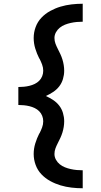

<svg xmlns="http://www.w3.org/2000/svg" viewBox="-20 -853 540 1026"><path d="M422 153Q392 153 362 149.5Q332 146 303.5 137.5Q275 129 248.5 114.5Q222 100 201.5 78.5Q181 57 170.5 28.5Q160 0 160 -30Q160 -59 168.5 -86.5Q177 -114 190 -140H191Q199 -156 205 -172Q211 -188 211 -205Q211 -220 205.5 -234Q200 -248 189.5 -258.5Q179 -269 165.5 -275.5Q152 -282 137.5 -285.5Q123 -289 108 -290.5Q93 -292 78 -292V-316V-388Q93 -388 108 -389.5Q123 -391 137.5 -394.5Q152 -398 165.5 -404.5Q179 -411 189.5 -421.5Q200 -432 205.5 -446Q211 -460 211 -475Q211 -492 205 -508Q199 -524 191 -540H190Q177 -566 168.5 -593.5Q160 -621 160 -650Q160 -680 170.5 -708.5Q181 -737 201.5 -758.5Q222 -780 248.5 -794.5Q275 -809 303.5 -817.5Q332 -826 362 -829.5Q392 -833 422 -833V-737Q406 -737 390 -735.5Q374 -734 358 -730.5Q342 -727 327 -721Q312 -715 299.5 -705Q287 -695 279 -680.5Q271 -666 271 -650Q271 -634 276.5 -619.5Q282 -605 289 -591.5Q296 -578 302.5 -564Q309 -550 313.5 -535.5Q318 -521 320.5 -505.5Q323 -490 323 -475Q323 -453 316.5 -431Q310 -409 296.5 -391.5Q283 -374 264 -361.5Q245 -349 225 -340Q245 -331 264 -318.5Q283 -306 296.5 -288.5Q310 -271 316.5 -249Q323 -227 323 -205Q323 -190 320.5 -174.5Q318 -159 313.5 -144.5Q309 -130 302.5 -116Q296 -102 289 -88.5Q282 -75 276.5 -60.5Q271 -46 271 -30Q271 -14 279 0.5Q287 15 299.5 25Q312 35 327 41Q342 47 358 50.5Q374 54 390 55.5Q406 57 422 57Z"/></svg>

Font: Zed Mono
Style: Bold
Weight: 700
Monospace: yes
Designer: Belleve Invis
Foundry: Belleve Invis
Version: Version 1.0.0; ttfautohint (v1.8.4)